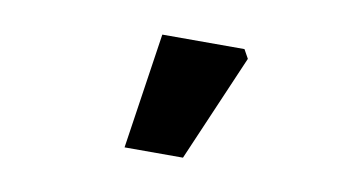

<svg xmlns="http://www.w3.org/2000/svg" viewBox="-39 -932 684 382"><g transform="rotate(10 303.0 -741.0)"><path d="M263 -858H429L439 -840L346 -624H228Z"/></g></svg>

Font: Nebula Sans Bold
Style: Regular
Weight: 700
Designer: Paul D. Hunt for Adobe (as Source Sans)
Foundry: Nebula Entertainment & Broadcasting LLC
Version: Version 1.010